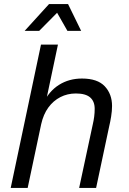

<svg xmlns="http://www.w3.org/2000/svg" viewBox="-20 -931 640 951"><path d="M33 0 183 -710H267L204 -412L192 -416Q222 -479 272 -510.5Q322 -542 386 -542Q463 -542 499 -503.5Q535 -465 535 -406Q535 -382 530.5 -354Q526 -326 521 -306L456 0H372L440 -317Q444 -334 446.5 -353Q449 -372 449 -392Q449 -429 426.5 -448.5Q404 -468 356 -468Q314 -468 279 -450Q244 -432 219.5 -398.5Q195 -365 184 -316L117 0ZM102 -778 223 -911H317L382 -778H314L257 -878H273L174 -778Z"/></svg>

Font: Geist Mono
Style: Italic
Weight: 400
Italic angle: -12°
Monospace: yes
Designer: Basement.studio, Andrés Briganti, Mateo Zaragoza
Foundry: Basement.studio, Vercel, Andrés Briganti, Guido Ferreyra, Mateo Zaragoza
Version: Version 1.500